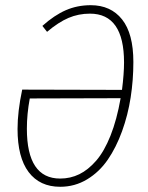

<svg xmlns="http://www.w3.org/2000/svg" viewBox="-20 -713 574 743"><path d="M331.1 -692.9Q408.7 -692.9 452.4 -637.9Q496.1 -583 496.1 -473.1Q496.1 -403.3 485.6 -335.7Q475.1 -268.1 452.4 -205.3Q429.7 -142.6 397 -95Q364.3 -47.4 316.9 -18.8Q269.5 9.8 212.9 9.8Q133.8 9.8 90.8 -47.1Q47.9 -104 47.9 -213.9Q47.9 -281.2 65.9 -366.2L452.1 -365.2Q460 -427.7 460 -471.2Q460 -660.2 328.1 -660.2Q283.7 -660.2 244.9 -643.6Q206.1 -627 162.1 -589.8L144 -612.8Q190.4 -654.3 234.9 -673.6Q279.3 -692.9 331.1 -692.9ZM212.9 -22Q252.4 -22 286.9 -38.8Q321.3 -55.7 352.3 -91.3Q383.3 -127 407.7 -188.2Q432.1 -249.5 446.8 -333L95.2 -332Q84 -271.5 84 -214.8Q84 -22 212.9 -22Z"/></svg>

Font: Fira Sans Compressed UltraLight
Style: Italic
Weight: 200
Width: 3
Italic angle: -8°
Designer: Carrois Corporate & Edenspiekermann AG
Foundry: Carrois Corporate GbR & Edenspiekermann AG
Version: Version 4.203;PS 004.203;hotconv 1.0.88;makeotf.lib2.5.64775